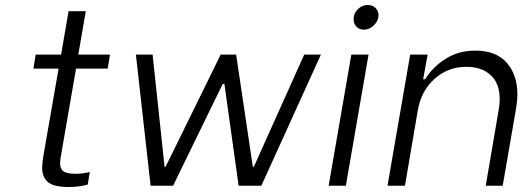

<svg xmlns="http://www.w3.org/2000/svg" viewBox="-20 -745 2109 770"><path d="M228 -141Q221 -106 221 -90Q221 -68 234.5 -58Q248 -48 283 -48Q310 -48 340 -55L332 -5Q321 -1 299.5 2Q278 5 256 5Q196 5 172.5 -14.5Q149 -34 149 -73Q149 -88 155 -126L215 -470H114L123 -526H225L255 -700H324L294 -526H421L412 -470H285Z M525 -526H592L640 -76H644L865 -526H927L994 -76H998L1200 -526H1267L1028 0H937L880 -408H873L674 0H584Z M1389 -526H1458L1367 0H1298ZM1398 -668Q1398 -691 1415 -708Q1432 -725 1455 -725Q1474 -725 1486 -713Q1498 -701 1498 -684Q1498 -662 1480 -644Q1462 -626 1439 -626Q1421 -626 1409.5 -638Q1398 -650 1398 -668Z M1625 -526H1695L1677 -427H1685Q1714 -475 1766 -508.5Q1818 -542 1886 -542Q1970 -542 2012.5 -493Q2055 -444 2055 -366Q2055 -342 2050 -312L1996 0H1928L1980 -305Q1984 -326 1984 -348Q1984 -411 1947.5 -444Q1911 -477 1851 -477Q1777 -477 1723.5 -429.5Q1670 -382 1656 -305L1604 0H1534Z"/></svg>

Font: Be Vietnam Light
Style: Italic
Weight: 300
Italic angle: -9.222°
Designer: Gabriel Lam
Foundry: TypeRant
Version: Version 3.000